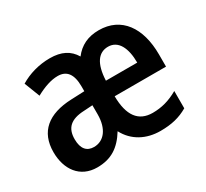

<svg xmlns="http://www.w3.org/2000/svg" viewBox="-118 -728 978 913"><g transform="rotate(-30 370.5 -271.5)"><path d="M510 -552C450 -552 406 -530 373 -487C347 -531 305 -553 242 -553C181 -553 124 -536 78 -508L111 -423C155 -447 196 -461 232 -461C280 -461 306 -430 306 -361V-335L233 -332C105 -327 34 -269 34 -157C34 -62 85 10 179 10C256 10 306 -23 348 -91C383 -24 449 10 526 10C587 10 632 -1 677 -27V-122C630 -95 586 -83 537 -83C459 -83 420 -136 419 -242H701V-309C701 -455 634 -552 510 -552ZM509 -462C565 -462 592 -407 592 -327H420C424 -420 457 -462 509 -462ZM259 -255 306 -258V-208C306 -128 268 -82 214 -82C176 -82 152 -106 152 -160C152 -221 184 -252 259 -255Z"/></g></svg>

Font: Noto Sans Ethiopic Cond SemBd
Style: Regular
Weight: 600
Width: 3
Designer: Monotype Design Team
Foundry: Monotype Imaging Inc.
Version: Version 2.102